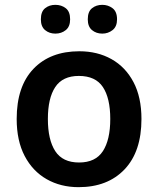

<svg xmlns="http://www.w3.org/2000/svg" viewBox="-20 -764 654 794"><path d="M565 -272Q565 -137 495 -63.5Q425 10 305 10Q231 10 173 -23Q115 -56 82 -119Q49 -182 49 -272Q49 -407 118.5 -479.5Q188 -552 308 -552Q383 -552 441 -519.5Q499 -487 532 -424.5Q565 -362 565 -272ZM178 -272Q178 -186 208.5 -139Q239 -92 307 -92Q375 -92 405.5 -139Q436 -186 436 -272Q436 -358 405.5 -404Q375 -450 306 -450Q239 -450 208.5 -404Q178 -358 178 -272ZM149 -684Q149 -716 166.5 -730Q184 -744 209 -744Q234 -744 252 -730Q270 -716 270 -684Q270 -654 252 -639.5Q234 -625 209 -625Q184 -625 166.5 -639.5Q149 -654 149 -684ZM343 -684Q343 -716 360.5 -730Q378 -744 403 -744Q427 -744 445.5 -730Q464 -716 464 -684Q464 -654 445.5 -639.5Q427 -625 403 -625Q378 -625 360.5 -639.5Q343 -654 343 -684Z"/></svg>

Font: Noto Sans Ethiopic SemiBold
Style: Regular
Weight: 600
Designer: Monotype Design Team
Foundry: Monotype Imaging Inc.
Version: Version 2.102; ttfautohint (v1.8.4.7-5d5b)